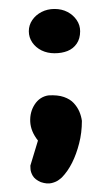

<svg xmlns="http://www.w3.org/2000/svg" viewBox="-20 -462 249 437"><path d="M72.9 -47.5Q59.4 -53.4 54.5 -62Q49.6 -70.6 49.4 -77.8Q49.1 -85 49.1 -85L66.4 -142.1Q49.9 -162.9 48.8 -185.1Q47.8 -207.2 59.1 -224.5Q70.5 -241.8 90.1 -244.9Q111.4 -246.2 125.6 -241.2Q139.8 -236.2 147.9 -227.3Q156.1 -218.4 160.6 -208Q165 -197.6 166.4 -186.9Q166.4 -159.9 160.1 -135.6Q153.9 -111.2 144.1 -91.6Q134.2 -71.9 120.8 -58.1Q120.8 -58.1 114.6 -53.1Q108.5 -48.1 97.9 -45.4Q87.4 -42.6 72.9 -47.5ZM104.1 -340.8Q88 -340.8 74.7 -347.2Q61.4 -353.8 53.5 -365.3Q45.6 -376.9 45.6 -390.9Q45.6 -404.9 53.5 -416.4Q61.4 -428 74.7 -434.8Q88 -441.6 104.1 -441.6Q120.6 -441.6 133.6 -434.8Q146.6 -428 154.5 -416.4Q162.4 -404.9 162.4 -390.9Q162.4 -373.9 154.5 -362.5Q146.6 -351.1 133.6 -345.9Q120.6 -340.8 104.1 -340.8Z"/></svg>

Font: Sour Gummy Black
Style: Regular
Weight: 900
Version: Version 1.000